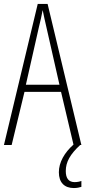

<svg xmlns="http://www.w3.org/2000/svg" viewBox="-20 -734 432 972"><path d="M313 132C313 86 335 47 386 0H392L221 -714H171L0 0H39L104 -269H289L352 -2C306 39 278 88 278 138C278 190 306 218 354 218C369 218 383 215 392 212V182C385 185 371 188 358 188C328 188 313 169 313 132ZM215 -596 281 -305H111L177 -597C185 -631 191 -654 196 -683C202 -654 207 -630 215 -596Z"/></svg>

Font: Noto Sans Sinhala UI ExtraCondensed ExtraLight
Style: Regular
Weight: 200
Width: 2
Designer: Jelle Bosma - Monotype Design Team
Foundry: Monotype Imaging Inc.
Version: Version 2.006